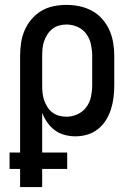

<svg xmlns="http://www.w3.org/2000/svg" viewBox="-20 -548 540 783"><path d="M62 215V141H19V74H62V-320Q62 -347 66 -373.5Q70 -400 80.5 -424.5Q91 -449 108.5 -469.5Q126 -490 148.5 -503.5Q171 -517 197.5 -522.5Q224 -528 251 -528Q278 -528 304.5 -522.5Q331 -517 355 -504Q379 -491 397 -470.5Q415 -450 426 -425.5Q437 -401 441.5 -374Q446 -347 446 -320V-200Q446 -175 443 -150.5Q440 -126 432.5 -102.5Q425 -79 412 -58Q399 -37 379.5 -21.5Q360 -6 336 1Q312 8 287 8Q265 8 243 2Q221 -4 203.5 -17Q186 -30 173 -48.5Q160 -67 152 -88V74H254V141H152V215ZM251 -72Q274 -72 296 -82Q318 -92 332 -111Q346 -130 351 -153.5Q356 -177 356 -200V-320Q356 -343 351 -366.5Q346 -390 332.5 -409Q319 -428 297 -438Q275 -448 251 -448Q236 -448 221 -444Q206 -440 194 -430.5Q182 -421 173.5 -408Q165 -395 160 -380.5Q155 -366 153.5 -350.5Q152 -335 152 -320V-200Q152 -185 153.5 -169.5Q155 -154 160 -139.5Q165 -125 173 -112Q181 -99 193.5 -89.5Q206 -80 221 -76Q236 -72 251 -72Z"/></svg>

Font: Iosevka SS18 Medium
Style: Regular
Weight: 500
Monospace: yes
Designer: Belleve Invis
Foundry: Belleve Invis
Version: Version 25.1.1; ttfautohint (v1.8.4)